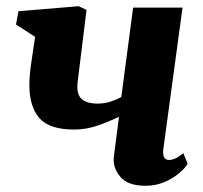

<svg xmlns="http://www.w3.org/2000/svg" viewBox="-20 -588 654 618"><path d="M258.5 -556 230 -325Q229.5 -321 229.2 -316.5Q229 -312 229 -308Q229 -279 246 -266.8Q263 -254.5 293 -254.5Q317 -254.5 337 -261.2Q357 -268 370.5 -276L408.5 -563.5H567.5L506 -110Q500.5 -73 525 -73Q532 -73 542.8 -77.2Q553.5 -81.5 570 -95L584 -60.5Q575 -46 555.2 -29.5Q535.5 -13 508 -1.5Q480.5 10 448 10Q391.5 10 366.8 -19.5Q342 -49 346.5 -84L363 -212Q329.5 -196 293.2 -183.5Q257 -171 219 -171Q138.5 -171 106.5 -208.2Q74.5 -245.5 74.5 -314Q74.5 -331 76.2 -349.8Q78 -368.5 81 -388.5L93 -469.5L31.5 -509L39.5 -552L233.5 -568Z"/></svg>

Font: Merriweather Black
Style: Italic
Weight: 900
Italic angle: -7.8°
Designer: Eben Sorkin
Foundry: Eben Sorkin
Version: Version 2.200;gftools[0.9.31]